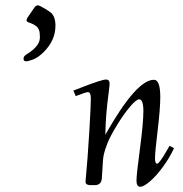

<svg xmlns="http://www.w3.org/2000/svg" viewBox="-20 -700 694 727"><path d="M313 -351.1Q305.7 -351.1 276.4 -339.8L266.8 -335.9L257.8 -356.9Q262.2 -358.4 290.5 -369.6Q365.5 -398.9 381.8 -398.9Q395 -398.9 395 -383.1Q395 -377 391.4 -348.4Q379.6 -261.7 378.9 -189.9Q496.1 -397.9 563 -397.9Q586.9 -397.9 586.9 -332Q586.9 -289.3 576.9 -205.8Q566.9 -122.3 566.9 -101.2Q566.9 -80.1 575 -80.1Q583.3 -80.1 614 -134Q618.9 -142.8 621.8 -147.9L638.9 -138.9Q622.8 -103.8 598 -69.6Q573.2 -35.4 549 -14.2Q524.7 7.1 510.7 7.1Q496.8 7.1 496.8 -16Q496.8 -39.1 509.9 -136.7Q522.9 -234.4 522.9 -279.2Q522.9 -324 506.8 -324Q496.1 -324 472 -295.7Q448 -267.3 422.4 -225.2Q396.7 -183.1 386.7 -157.3Q376.7 -131.6 373.7 -117.6Q370.6 -103.5 369.9 -93.6Q369.1 -83.7 367.9 -60.8Q366.7 -37.8 365.5 -23.7Q363.3 1 338.9 1H323Q313.7 1 308.5 -2.3Q303.2 -5.6 304 -13.9Q312 -99.1 318 -199.7Q324 -300.3 324 -325.7Q324 -351.1 313 -351.1ZM115 -521.5Q131.1 -538.3 131.1 -558.5Q131.1 -578.6 127.3 -587.3Q123.5 -595.9 117.9 -600.3Q112.3 -604.7 105.6 -608.2Q98.9 -611.6 93.3 -613.3Q80.1 -617.2 80.1 -624Q80.1 -625.2 84 -633.1L107.9 -668Q115.7 -679.9 122.4 -679.9Q129.2 -679.9 149.2 -667.7Q169.2 -655.5 173.6 -651.4Q188.7 -637.5 189.9 -608.2V-602.1Q189.9 -547.9 146.5 -503.9Q125.5 -482.9 107.1 -475.5Q88.6 -468 78.9 -468Q69.1 -468 69.1 -477.7Q69.1 -487.3 80.6 -494.3Q92 -501.2 100.1 -507.7Q108.2 -514.2 115 -521.5Z"/></svg>

Font: Linden Hill
Style: Italic
Weight: 400
Italic angle: -5.60001°
Version: Version 1.201